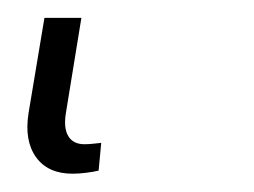

<svg xmlns="http://www.w3.org/2000/svg" viewBox="-20 29 282 213"><path d="M60.5 221.7Q33.2 221.7 20 203.4Q6.8 185.1 11.7 154.3L29.3 48.8H70.3L53.2 153.8Q50.3 170.9 55.7 179.9Q61 189 73.7 189Q78.1 189 82.8 188.5Q87.4 188 92.3 187.5L89.4 218.3Q83.5 219.7 75.4 220.7Q67.4 221.7 60.5 221.7Z"/></svg>

Font: Inter 16pt ExtraLight
Style: Italic
Weight: 250
Italic angle: -9.3988°
Version: Version 4.001;git-66647c0bb